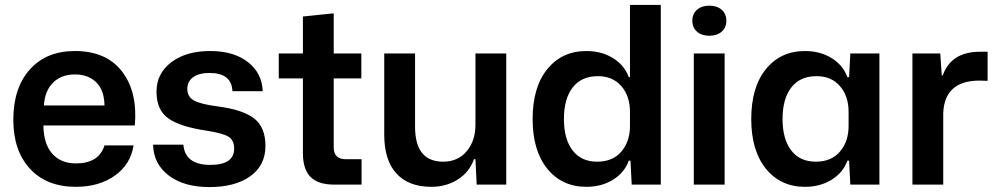

<svg xmlns="http://www.w3.org/2000/svg" viewBox="-20 -749 4047 779"><path d="M288 9Q169 9 101.5 -64.5Q34 -138 34 -263Q34 -392 101 -467Q168 -542 284 -542Q411 -542 475 -459Q539 -376 527 -240H156Q157 -165 192 -125.5Q227 -86 288 -86Q381 -86 404 -159H522Q510 -82 446 -36.5Q382 9 288 9ZM158 -321H404Q403 -383 370.5 -415Q338 -447 284 -447Q229 -447 195.5 -414Q162 -381 158 -321Z M601 -162H724Q731 -80 833 -80Q930 -80 930 -146Q930 -181 906 -195Q882 -209 817 -219Q710 -235 662.5 -269Q615 -303 615 -377Q615 -451 675 -496.5Q735 -542 833 -542Q928 -542 985.5 -497.5Q1043 -453 1046 -379H923Q920 -453 830 -453Q788 -453 764 -436Q740 -419 740 -388Q740 -356 767.5 -341Q795 -326 865 -317Q965 -304 1011 -268.5Q1057 -233 1057 -157Q1057 -78 995.5 -34Q934 10 830 10Q726 10 664.5 -37Q603 -84 601 -162Z M1336 0Q1271 0 1240 -31Q1209 -62 1209 -128V-431H1111V-532H1209V-682L1334 -695V-532H1446V-431H1334V-151Q1334 -103 1383 -103H1447V0Z M1730 9Q1638 9 1588.5 -45Q1539 -99 1539 -202V-532H1664V-235Q1664 -93 1778 -93Q1838 -93 1873.5 -135.5Q1909 -178 1909 -242V-532H2034V0H1914L1909 -103H1903Q1884 -50 1837 -20.5Q1790 9 1730 9Z M2359 9Q2260 9 2200.5 -64.5Q2141 -138 2141 -266Q2141 -395 2200.5 -468.5Q2260 -542 2359 -542Q2421 -542 2467.5 -513Q2514 -484 2531 -436H2536V-729H2661V0H2543L2538 -97H2531Q2514 -49 2467.5 -20Q2421 9 2359 9ZM2403 -93Q2466 -93 2501 -134Q2536 -175 2536 -238V-295Q2536 -359 2501 -399.5Q2466 -440 2406 -440Q2339 -440 2303.5 -394Q2268 -348 2268 -266Q2268 -185 2303 -139Q2338 -93 2403 -93Z M2795 0V-532H2920V0ZM2908 -620.5Q2889 -604 2858 -604Q2827 -604 2808 -620.5Q2789 -637 2789 -665Q2789 -693 2808 -709.5Q2827 -726 2858 -726Q2889 -726 2908 -709.5Q2927 -693 2927 -665Q2927 -637 2908 -620.5Z M3246 9Q3147 9 3087.5 -64.5Q3028 -138 3028 -266Q3028 -395 3087.5 -468.5Q3147 -542 3246 -542Q3308 -542 3354.5 -513Q3401 -484 3418 -436H3425L3430 -532H3548V0H3430L3425 -97H3418Q3401 -49 3354.5 -20Q3308 9 3246 9ZM3290 -93Q3353 -93 3388 -134Q3423 -175 3423 -238V-295Q3423 -359 3388 -399.5Q3353 -440 3293 -440Q3226 -440 3190.5 -394Q3155 -348 3155 -266Q3155 -185 3190 -139Q3225 -93 3290 -93Z M3682 0V-532H3795L3801 -443H3805Q3839 -539 3956 -539H3987V-421L3954 -422Q3813 -422 3807 -291V0Z"/></svg>

Font: Mona Sans SemiBold
Style: Regular
Weight: 600
Designer: Deni Anggara
Foundry: GitHub
Version: Version 2.000;Glyphs 3.2.3 (3260)